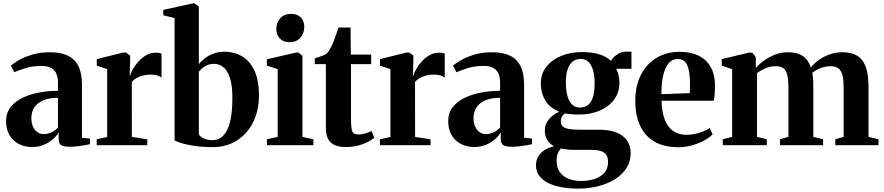

<svg xmlns="http://www.w3.org/2000/svg" viewBox="-20 -838 5099 1108"><path d="M165 10.5Q122.5 10.5 88.5 -7.2Q54.5 -25 34.8 -58.2Q15 -91.5 15 -139Q15 -186.5 41 -219.8Q67 -253 110.5 -273.8Q154 -294.5 207.2 -304.2Q260.5 -314 314.5 -314V-360Q314.5 -391 305.2 -412.8Q296 -434.5 275 -446Q254 -457.5 218 -457.5Q166.5 -457.5 126.2 -444.5Q86 -431.5 62.5 -421L43 -459Q58.5 -473.5 90 -491.5Q121.5 -509.5 166.8 -523Q212 -536.5 267 -536.5Q330.5 -536.5 371.5 -516.8Q412.5 -497 432.8 -455.8Q453 -414.5 453 -350V-43L499 -38.5V-6Q488 -3.5 469 0Q450 3.5 427.2 6.2Q404.5 9 383 9Q350.5 9 334.5 0.5Q318.5 -8 318.5 -37V-74.5Q309 -56.5 287.5 -36.8Q266 -17 235 -3.2Q204 10.5 165 10.5ZM233 -64Q254 -64 276.8 -74.2Q299.5 -84.5 314.5 -102.5V-273.5Q262.5 -273.5 228.2 -258.5Q194 -243.5 177.5 -217.2Q161 -191 161 -157Q161 -128.5 170.2 -107.5Q179.5 -86.5 196 -75.2Q212.5 -64 233 -64Z M538 0V-34L598.5 -47.5V-439L538.5 -459V-497L692 -535H707L731 -517V-491L728.5 -401.5L731.5 -403Q734.5 -416 746.2 -437.5Q758 -459 777.5 -481.2Q797 -503.5 823 -518.8Q849 -534 880 -534Q892 -534 899.8 -532.5Q907.5 -531 912 -528.5V-390.5Q905 -396 889.8 -401.8Q874.5 -407.5 852 -407.5Q827 -407.5 806 -402.5Q785 -397.5 768.8 -388.2Q752.5 -379 740.5 -365.5L741 -48L830 -34V0Z M922.5 -750V-781L1090 -818H1103L1127.5 -800.5V-467Q1137 -481.5 1158 -498.5Q1179 -515.5 1208.5 -527.5Q1238 -539.5 1273 -539.5Q1335 -539.5 1380.2 -511Q1425.5 -482.5 1450 -426.8Q1474.5 -371 1474.5 -288.5Q1474.5 -220 1454.5 -164.8Q1434.5 -109.5 1398.5 -70.2Q1362.5 -31 1314.5 -10Q1266.5 11 1210.5 11Q1144 11 1096.8 3.2Q1049.5 -4.5 1022.2 -13.8Q995 -23 987.5 -27V-733.5ZM1215.5 -469.5Q1192.5 -469.5 1175 -461.8Q1157.5 -454 1146 -443.5Q1134.5 -433 1127.5 -425V-63Q1135 -48.5 1157.2 -38.8Q1179.5 -29 1205 -29Q1243 -29 1268.8 -55.8Q1294.5 -82.5 1307.8 -136Q1321 -189.5 1321 -269Q1321.5 -343.5 1307.2 -387.2Q1293 -431 1269 -450.2Q1245 -469.5 1215.5 -469.5Z M1520.5 0V-34.5L1582.5 -48V-439L1520 -459.5V-496L1690.5 -535H1702.5L1725.5 -515.5V-48L1788.5 -34.5V0ZM1649.5 -594.5Q1613.5 -594.5 1594 -616.8Q1574.5 -639 1574.5 -670Q1574.5 -707 1597 -732.5Q1619.5 -758 1660 -758H1661Q1697 -758 1716.5 -736.5Q1736 -715 1736 -683.5Q1736 -647 1713.5 -620.8Q1691 -594.5 1650.5 -594.5Z M1975 10.5Q1916.5 10.5 1888.5 -15.8Q1860.5 -42 1860.5 -103.5V-468H1796.5V-501.5Q1807 -505 1818.8 -508.8Q1830.5 -512.5 1841.5 -516.5Q1852.5 -520.5 1859.5 -525Q1867.5 -530.5 1874 -539Q1880.5 -547.5 1886 -558Q1891.5 -568.5 1896.5 -579Q1902 -590 1908.5 -607.5Q1915 -625 1921.5 -644.2Q1928 -663.5 1933.5 -679H2003L2004.5 -523H2122V-468H2005.5V-150.5Q2005.5 -111 2009.5 -92Q2013.5 -73 2023.2 -67.5Q2033 -62 2050 -62Q2068.5 -62 2089.2 -68.5Q2110 -75 2124 -82L2140 -43Q2124.5 -30 2100.5 -17.8Q2076.5 -5.5 2045 2.5Q2013.5 10.5 1975 10.5Z M2172.5 0V-34L2233 -47.5V-439L2173 -459V-497L2326.5 -535H2341.5L2365.5 -517V-491L2363 -401.5L2366 -403Q2369 -416 2380.8 -437.5Q2392.5 -459 2412 -481.2Q2431.5 -503.5 2457.5 -518.8Q2483.5 -534 2514.5 -534Q2526.5 -534 2534.2 -532.5Q2542 -531 2546.5 -528.5V-390.5Q2539.5 -396 2524.2 -401.8Q2509 -407.5 2486.5 -407.5Q2461.5 -407.5 2440.5 -402.5Q2419.5 -397.5 2403.2 -388.2Q2387 -379 2375 -365.5L2375.5 -48L2464.5 -34V0Z M2716.5 10.5Q2674 10.5 2640 -7.2Q2606 -25 2586.2 -58.2Q2566.5 -91.5 2566.5 -139Q2566.5 -186.5 2592.5 -219.8Q2618.5 -253 2662 -273.8Q2705.5 -294.5 2758.8 -304.2Q2812 -314 2866 -314V-360Q2866 -391 2856.8 -412.8Q2847.5 -434.5 2826.5 -446Q2805.5 -457.5 2769.5 -457.5Q2718 -457.5 2677.8 -444.5Q2637.5 -431.5 2614 -421L2594.5 -459Q2610 -473.5 2641.5 -491.5Q2673 -509.5 2718.2 -523Q2763.5 -536.5 2818.5 -536.5Q2882 -536.5 2923 -516.8Q2964 -497 2984.2 -455.8Q3004.5 -414.5 3004.5 -350V-43L3050.5 -38.5V-6Q3039.5 -3.5 3020.5 0Q3001.5 3.5 2978.8 6.2Q2956 9 2934.5 9Q2902 9 2886 0.5Q2870 -8 2870 -37V-74.5Q2860.5 -56.5 2839 -36.8Q2817.5 -17 2786.5 -3.2Q2755.5 10.5 2716.5 10.5ZM2784.5 -64Q2805.5 -64 2828.2 -74.2Q2851 -84.5 2866 -102.5V-273.5Q2814 -273.5 2779.8 -258.5Q2745.5 -243.5 2729 -217.2Q2712.5 -191 2712.5 -157Q2712.5 -128.5 2721.8 -107.5Q2731 -86.5 2747.5 -75.2Q2764 -64 2784.5 -64Z M3315 250.5Q3268 250.5 3224.2 243Q3180.5 235.5 3146.5 219.5Q3112.5 203.5 3092.8 177.8Q3073 152 3073 115.5Q3073 87.5 3086.2 65.2Q3099.5 43 3123.2 27.8Q3147 12.5 3177 6.5Q3150.5 -9 3137.2 -31.8Q3124 -54.5 3124 -85.5Q3124 -109.5 3134.8 -129.8Q3145.5 -150 3164.2 -166.2Q3183 -182.5 3207.5 -193Q3151 -216.5 3126 -259.5Q3101 -302.5 3101 -356Q3101 -412.5 3133.5 -453.2Q3166 -494 3219.5 -515.8Q3273 -537.5 3336.5 -537.5Q3396 -537.5 3437.8 -524.8Q3479.5 -512 3506 -486.5Q3517.5 -507.5 3541.5 -523.8Q3565.5 -540 3597 -540H3624V-441H3535Q3541 -433.5 3545 -420.2Q3549 -407 3551.8 -391.2Q3554.5 -375.5 3554.5 -361.5Q3554.5 -304.5 3524 -263.2Q3493.5 -222 3440.8 -199.5Q3388 -177 3320.5 -177Q3299.5 -177 3277.5 -178.8Q3255.5 -180.5 3239 -183.5Q3229 -175 3222.8 -164.8Q3216.5 -154.5 3216.5 -139Q3216.5 -111.5 3240 -100.5Q3263.5 -89.5 3322.5 -89.5H3435.5Q3496 -89.5 3536.8 -73.5Q3577.5 -57.5 3598.5 -27.2Q3619.5 3 3619.5 45.5Q3619.5 93 3595.8 131Q3572 169 3530 195.5Q3488 222 3432.8 236.2Q3377.5 250.5 3315 250.5ZM3330.5 206.5Q3377 206.5 3412.8 194.2Q3448.5 182 3468.8 157.8Q3489 133.5 3489 96.5Q3489 73.5 3480 58Q3471 42.5 3449.8 34.8Q3428.5 27 3393 27H3294.5Q3271.5 27 3251.5 24.5Q3231.5 22 3217 18.5Q3207 29.5 3199.5 46Q3192 62.5 3192 90.5Q3192 129.5 3210.2 155Q3228.5 180.5 3260 193.2Q3291.5 206 3330.5 206.5ZM3327 -217.5Q3370 -217.5 3390.8 -252.2Q3411.5 -287 3411.5 -358Q3411.5 -400.5 3402.5 -432Q3393.5 -463.5 3376 -480.8Q3358.5 -498 3331.5 -498Q3304.5 -498 3285.2 -483.2Q3266 -468.5 3255.8 -438.2Q3245.5 -408 3245.5 -361Q3245.5 -319 3254 -286.5Q3262.5 -254 3280.5 -235.8Q3298.5 -217.5 3327 -217.5Z M3896 11.5Q3810 11.5 3754.8 -21.8Q3699.5 -55 3672.8 -115.2Q3646 -175.5 3646 -256Q3646 -322.5 3665 -374.8Q3684 -427 3718.5 -463.8Q3753 -500.5 3799.5 -519.8Q3846 -539 3901 -539Q3997.5 -539 4051 -489.8Q4104.5 -440.5 4106 -348.5Q4106 -315.5 4104.2 -293Q4102.5 -270.5 4098.5 -256.5H3797.5Q3799 -208 3808.8 -171.2Q3818.5 -134.5 3836.5 -109.8Q3854.5 -85 3881 -72.5Q3907.5 -60 3943 -60Q3977.5 -60 4015.5 -71.8Q4053.5 -83.5 4075.5 -99.5L4092.5 -63Q4077.5 -46.5 4047 -29.2Q4016.5 -12 3977.2 -0.2Q3938 11.5 3896 11.5ZM3797 -294.5 3960.5 -300.5Q3961 -314 3961.5 -327Q3962 -340 3962 -353.5Q3962 -422.5 3946.8 -460Q3931.5 -497.5 3891 -497.5Q3870.5 -497.5 3853.5 -486.2Q3836.5 -475 3823.8 -450.5Q3811 -426 3804 -387.5Q3797 -349 3797 -294.5Z M4151 0V-34.5L4205 -48V-439L4145 -459V-497L4305 -535L4322.5 -533L4341.5 -508.5V-445.5Q4360.5 -468 4389.8 -489Q4419 -510 4454 -523.2Q4489 -536.5 4525 -536.5Q4581 -536.5 4613 -514.5Q4645 -492.5 4659.5 -448Q4677.5 -472 4705.5 -492Q4733.5 -512 4768 -524.2Q4802.5 -536.5 4840.5 -536.5Q4881.5 -536.5 4910.5 -524.5Q4939.5 -512.5 4957.5 -487.8Q4975.5 -463 4983.8 -424.8Q4992 -386.5 4992 -333V-48L5049.5 -34.5V0H4800.5V-34.5L4848.5 -48V-331Q4848.5 -373 4842.2 -400.8Q4836 -428.5 4819.8 -442.2Q4803.5 -456 4774 -456Q4752.5 -456 4732.8 -450.8Q4713 -445.5 4696.5 -436.8Q4680 -428 4667.5 -417.5Q4669.5 -408 4671 -395.2Q4672.5 -382.5 4673 -368.5Q4673.5 -354.5 4673.5 -340.5V-48L4730 -34.5V0H4481V-34.5L4530 -48V-332.5Q4530 -374 4524.2 -401.2Q4518.5 -428.5 4503 -442.2Q4487.5 -456 4458 -456Q4424.5 -456 4396.5 -443.8Q4368.5 -431.5 4348.5 -416V-48L4405 -34.5V0Z"/></svg>

Font: Merriweather 96pt
Style: Bold
Weight: 700
Version: Version 2.100